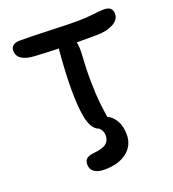

<svg xmlns="http://www.w3.org/2000/svg" viewBox="-146 -742 938 1040"><g transform="rotate(-20 323.0 -222.5)"><path d="M278.8 186Q241.2 186 220.2 171.1Q199.2 156.2 199.2 128.9Q199.2 107.9 210.7 96.7Q222.2 85.4 251 82Q304.2 77.1 325.7 61Q347.2 44.9 347.2 14.2Q347.2 -16.1 325.2 -33.2Q283.7 -46.9 269 -123Q246.1 -248 268.1 -502.9Q268.1 -507.3 270 -515.1Q206.5 -516.6 133.8 -521Q33.2 -526.4 33.2 -588.9Q33.2 -606.4 46.4 -617.2Q59.6 -627.9 85.9 -627.9Q156.2 -627.9 258.3 -624Q360.4 -620.1 417 -620.1Q460.9 -620.1 505.9 -625.5Q550.8 -630.9 571.8 -630.9Q620.1 -630.9 620.1 -587.9Q620.1 -553.2 581.5 -533.2Q543 -513.2 486.8 -513.2H372.1Q378.9 -487.8 376 -437Q370.1 -354 371.6 -285.2Q373 -216.3 376.2 -181.4Q379.4 -146.5 384 -115.7Q388.7 -85 389.2 -78.1Q420.4 -63.5 438.2 -30.5Q456.1 2.4 456.1 48.8Q456.1 110.8 408.4 148.4Q360.8 186 278.8 186Z"/></g></svg>

Font: Shantell Sans Irregular
Style: Regular
Weight: 500
Designer: Stephen Nixon, Anya Danilova, Shantell Martin
Foundry: Arrow Type
Version: Version 1.006;[9816181b4]